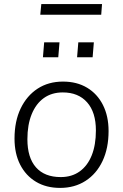

<svg xmlns="http://www.w3.org/2000/svg" viewBox="-20 -912 602 939"><path d="M274 7Q206 7 156 -23Q106 -53 78.5 -107Q51 -161 51 -234Q51 -319 81 -381.5Q111 -444 164 -478.5Q217 -513 288 -513Q356 -513 406 -483Q456 -453 483.5 -398.5Q511 -344 511 -271Q511 -187 481.5 -124.5Q452 -62 398.5 -27.5Q345 7 274 7ZM277 -46Q331 -46 369.5 -73.5Q408 -101 428.5 -152Q449 -203 449 -274Q449 -363 406 -411.5Q363 -460 287 -460Q233 -460 194.5 -432.5Q156 -405 135 -353.5Q114 -302 114 -231Q114 -141 156 -93.5Q198 -46 277 -46ZM363 -705H439L433 -632H357ZM196 -705H271L265 -632H190ZM177 -840 182 -892H479L475 -840Z"/></svg>

Font: Muli Light
Style: Italic
Weight: 300
Italic angle: -4.541°
Designer: Vernon Adams
Foundry: Vernon Adams
Version: Version 2.100; ttfautohint (v1.8.1.43-b0c9)